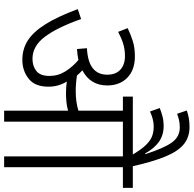

<svg xmlns="http://www.w3.org/2000/svg" viewBox="-24 -912 936 928"><g transform="rotate(90 444.0 -448.0)"><path d="M399 -214Q399 -149 360.5 -118.5Q322 -88 269 -88Q217 -88 175.5 -114.5Q134 -141 97 -200Q60 -259 24 -356L72 -372Q113 -256 158 -196.5Q203 -137 264 -137Q300 -137 323.5 -156Q347 -175 347 -219Q347 -261 325 -296Q303 -331 270 -359Q245 -354 217 -352L213 -400Q280 -404 310.5 -429Q341 -454 341 -498Q341 -540 316.5 -562Q292 -584 251 -584Q219 -584 191.5 -575.5Q164 -567 134 -551L116 -597Q147 -612 179 -622Q211 -632 252 -632Q318 -632 355.5 -595.5Q393 -559 393 -498Q393 -417 320 -378Q333 -366 345 -352Q364 -349 383 -347.5Q402 -346 420 -346Q446 -346 468.5 -349Q491 -352 515 -359V-574H447V-622H888V-574H788V0H736V-574H568V0H515V-309Q494 -303 472.5 -301Q451 -299 428 -299Q401 -299 374 -303Q386 -284 392.5 -261.5Q399 -239 399 -214ZM731 -615Q704 -661 682 -684Q660 -707 638.5 -715Q617 -723 591 -723Q573 -723 554.5 -718Q536 -713 519 -705L502 -752Q522 -760 543 -765.5Q564 -771 588 -771Q633 -771 665 -748.5Q697 -726 722 -681L725 -683Q696 -773 668.5 -811Q641 -849 596 -849Q576 -849 559.5 -845Q543 -841 530 -836L514 -883Q532 -889 550.5 -892.5Q569 -896 594 -896Q643 -896 677 -868.5Q711 -841 736.5 -779.5Q762 -718 785 -615Z"/></g></svg>

Font: Noto Sans SemiCondensed Light
Style: Italic
Weight: 300
Width: 4
Italic angle: -12°
Designer: Monotype Design Team
Foundry: Monotype Imaging Inc.
Version: Version 2.013; ttfautohint (v1.8.4.7-5d5b)